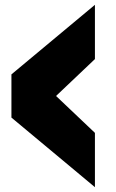

<svg xmlns="http://www.w3.org/2000/svg" viewBox="-20 -773 484 803"><path d="M27.8 -461.9 377 -752.9V-525.9L214.4 -371.6L377 -217.3V9.8L27.8 -281.2Z"/></svg>

Font: Bevan
Style: Regular
Weight: 400
Foundry: vernon adams
Version: Version 1.000